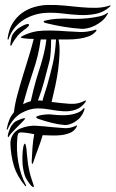

<svg xmlns="http://www.w3.org/2000/svg" viewBox="-20 -749 466 774"><path d="M11 -229Q8 -222 7.5 -226.5Q7 -231 8 -233Q15 -272 36 -296Q40 -330 50.5 -368.5Q61 -407 73 -446Q85 -485 96.5 -522.5Q108 -560 116 -592Q93 -592 72 -595Q64 -597 64 -597Q63 -600 71 -604Q110 -624 155 -625.5Q200 -627 245 -623Q274 -621 303 -620Q332 -619 364 -629Q369 -630 369 -627Q369 -625 366 -622Q355 -609 337.5 -602.5Q320 -596 299 -593Q278 -590 256.5 -590Q235 -590 216 -590Q221 -566 220 -534.5Q219 -503 214.5 -469Q210 -435 202.5 -401Q195 -367 188 -338Q226 -333 260.5 -330.5Q295 -328 323 -344Q326 -345 326 -343Q326 -340 325 -338Q307 -314 284 -306.5Q261 -299 236 -300.5Q211 -302 184 -307Q157 -312 132 -312Q100 -312 66.5 -293.5Q33 -275 11 -229ZM108 -103Q109 -128 111 -155Q113 -182 118 -208Q114 -209 99.5 -211.5Q85 -214 71 -215Q58 -216 54.5 -211.5Q51 -207 50 -195Q45 -144 54 -94Q63 -44 84 -4Q86 -1 85 1Q84 3 81 0Q48 -40 36 -80.5Q24 -121 22 -167Q21 -187 30.5 -204Q40 -221 60 -230Q93 -244 126 -242Q159 -240 195 -236Q216 -234 239.5 -232.5Q263 -231 286 -242Q289 -244 290 -243Q291 -242 290 -240Q289 -238 288 -236Q279 -220 261.5 -213Q244 -206 224 -204Q204 -202 184.5 -203Q165 -204 152 -204Q143 -174 133 -148Q123 -122 116 -100Q112 -87 110 -88Q108 -89 108 -93.5Q108 -98 108 -103ZM15 -593Q13 -586 11.5 -589.5Q10 -593 11 -596Q16 -632 32 -657Q48 -682 70 -697.5Q92 -713 118 -720.5Q144 -728 170 -729Q205 -730 239 -726.5Q273 -723 305.5 -720Q338 -717 367.5 -717.5Q397 -718 423 -727Q426 -728 426 -726L423 -722Q397 -699 366 -693Q335 -687 301.5 -688.5Q268 -690 233 -694.5Q198 -699 164 -697Q142 -696 119 -689Q96 -682 76 -669.5Q56 -657 40 -638Q24 -619 15 -593ZM306 -633Q274 -635 237.5 -641Q201 -647 169 -655Q167 -655 161.5 -657Q156 -659 156 -662Q156 -664 160.5 -665.5Q165 -667 167 -667Q174 -669 184.5 -670.5Q195 -672 206.5 -673Q218 -674 229 -674Q240 -674 248 -674Q263 -673 286.5 -673Q310 -673 334 -675.5Q358 -678 378.5 -682.5Q399 -687 410 -695Q415 -700 415 -696Q415 -694 413.5 -692Q412 -690 411 -688Q403 -674 390 -663.5Q377 -653 362 -645.5Q347 -638 332.5 -635Q318 -632 306 -633ZM241 -245Q215 -247 187.5 -254Q160 -261 134 -270Q133 -270 129.5 -272Q126 -274 126 -277Q126 -279 131 -281Q136 -283 141 -284Q149 -286 164 -287.5Q179 -289 192 -287Q208 -285 227 -284.5Q246 -284 263 -286.5Q280 -289 294 -295Q308 -301 315 -310Q316 -313 319 -313H320Q321 -311 320.5 -308Q320 -305 319 -303Q308 -274 284 -259Q260 -244 241 -245ZM125 -425Q126 -430 131.5 -446.5Q137 -463 144 -486Q151 -509 157.5 -536Q164 -563 167 -590H144Q136 -527 113.5 -461.5Q91 -396 73 -329Q81 -333 88.5 -336Q96 -339 104 -341Q109 -363 114.5 -385.5Q120 -408 125 -425ZM178 -497Q167 -455 157.5 -419.5Q148 -384 133 -344H136Q139 -344 142.5 -344Q146 -344 151 -342Q155 -358 160 -372.5Q165 -387 170 -404Q182 -446 192 -488.5Q202 -531 206 -590H186Q186 -567 184.5 -540.5Q183 -514 178 -497ZM96 -71Q99 -54 104 -37.5Q109 -21 115 -4Q116 -2 116.5 1.5Q117 5 115 5Q113 5 110 3Q107 1 105 -1Q93 -16 85.5 -29Q78 -42 73 -71Q71 -82 70.5 -99Q70 -116 71 -132Q72 -148 74.5 -159Q77 -170 81 -170Q82 -170 83.5 -165Q85 -160 86 -153.5Q87 -147 87.5 -140.5Q88 -134 88 -132Q90 -115 91.5 -100Q93 -85 96 -71ZM52 -606Q44 -596 37.5 -586.5Q31 -577 26 -566Q25 -564 23 -564.5Q21 -565 22 -573Q24 -590 27 -601Q30 -612 44 -626Q49 -632 58 -637.5Q67 -643 75 -647Q83 -651 89.5 -652Q96 -653 97 -649Q98 -646 90.5 -639Q83 -632 79 -630Q63 -618 52 -606ZM16 -199Q14 -195 12 -197Q11 -198 12 -207Q16 -221 21 -232.5Q26 -244 37 -255Q41 -259 49.5 -263Q58 -267 65.5 -269.5Q73 -272 78 -272.5Q83 -273 81 -270Q75 -262 65.5 -253Q56 -244 46.5 -234Q37 -224 28.5 -215Q20 -206 16 -199Z"/></svg>

Font: Akronim
Style: Regular
Weight: 400
Designer: Grzegorz Klimczewski
Foundry: Fonty.PL
Version: Version 1.002